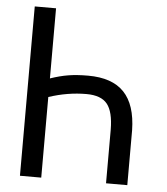

<svg xmlns="http://www.w3.org/2000/svg" viewBox="-52 -757 698 803"><g transform="rotate(5 297.5 -355.5)"><path d="M61.5 0V-710.9H150.9V-416.5Q190.9 -430.2 226.1 -436Q261.2 -441.9 309.1 -441.9Q410.6 -441.9 460.4 -389.6Q510.3 -337.4 512.2 -230.5V0H422.9V-225.6Q422.4 -300.3 396.5 -332.5Q370.6 -364.7 309.1 -364.7Q230 -364.7 150.9 -338.4V0Z"/></g></svg>

Font: Roboto Condensed
Style: Regular
Weight: 400
Designer: Google
Version: Version 2.001047; 2015